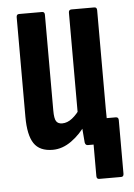

<svg xmlns="http://www.w3.org/2000/svg" viewBox="-48 -528 482 691"><g transform="rotate(-5 193.0 -183.0)"><path d="M282.6 124.8Q273.2 124.8 273.2 113.8V0H255.9L324.4 -90.7H361.3Q371.2 -90.7 371.2 -79.7V113.8Q371.2 124.8 361.9 124.8ZM125.5 6Q77.9 6 57.7 -24.5Q37.4 -54.9 37.4 -120.7V-480.5Q37.4 -491.5 46.8 -491.5H130.1Q139.4 -491.5 139.4 -480.5V-134.5Q139.4 -105.5 146 -95.7Q152.5 -85.8 167.6 -85.8Q186.2 -85.8 203.7 -99.6Q221.2 -113.4 236.5 -136.5L250.7 -77.7Q225.9 -40.8 193.2 -17.4Q160.4 6 125.5 6ZM252.2 0Q243.9 0 241.9 -10.2Q239.9 -28.4 238.2 -55.2Q236.5 -81.9 236.1 -97.9L226.1 -116.7V-480.5Q226.1 -491.5 236.4 -491.5H318.7Q328.1 -491.5 328.1 -480.5V-124.7Q328.1 -87 328.9 -58.9Q329.7 -30.8 331.1 -12.6Q332.4 0 323.1 0Z"/></g></svg>

Font: Sofia Sans Extra Condensed
Style: Regular
Weight: 400
Designer: Botio Nikoltchev, Ani Petrova
Foundry: lettersoup
Version: Version 4.101